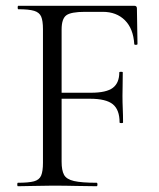

<svg xmlns="http://www.w3.org/2000/svg" viewBox="-20 -645 549 665"><path d="M42 0Q39.8 0 39.8 -6Q39.8 -12 42 -12Q79.2 -12 97.7 -17Q116.2 -22 122.5 -37Q128.8 -52 128.8 -81V-544Q128.8 -573 122.6 -587.5Q116.4 -602 98.2 -607.5Q80 -613 43.4 -613Q41.2 -613 41.2 -619Q41.2 -625 43.4 -625H445Q454.2 -625 454.2 -616L456.2 -492.6Q456.2 -489.8 450.8 -489.6Q445.4 -489.4 445 -492.4Q441.8 -545.8 412.6 -574.9Q383.4 -604 335.8 -604H274.6Q225.4 -604 209.4 -591.8Q193.4 -579.6 193.4 -543V-85Q193.4 -55 201.8 -39.5Q210.2 -24 236.4 -18Q262.6 -12 314.8 -12Q317.6 -12 317.6 -6Q317.6 0 314.8 0Q282.4 0 244.5 -1Q206.6 -2 160.8 -2Q128 -2 97.2 -1Q66.4 0 42 0ZM394.2 -220.8Q394.2 -264.8 370.8 -283.9Q347.4 -303 291.6 -303H162.8V-323.8H295Q348.4 -323.8 370.8 -340.8Q393.2 -357.8 393.2 -394.4Q393.2 -396.4 399.2 -396.4Q405.2 -396.4 405.2 -394.4Q405.2 -364.4 404.7 -347.9Q404.2 -331.4 404.2 -313Q404.2 -290.4 405.2 -268.4Q406.2 -246.4 406.2 -220.8Q406.2 -218.6 400.2 -218.6Q394.2 -218.6 394.2 -220.8Z"/></svg>

Font: Cormorant Infant Light
Style: Regular
Weight: 300
Designer: Christian Thalmann (Catharsis Fonts)
Foundry: Catharsis Fonts
Version: Version 4.001